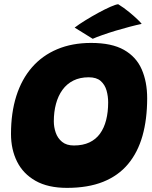

<svg xmlns="http://www.w3.org/2000/svg" viewBox="-20 -863 717 908"><path d="M297 25.5Q207 25.5 148.2 -7.8Q89.5 -41 60.8 -98.5Q32 -156 32 -229.5Q32 -329.5 57.2 -409Q82.5 -488.5 131.2 -544.5Q180 -600.5 250.5 -630.2Q321 -660 411 -660Q508.5 -660 566.5 -627Q624.5 -594 650.2 -535Q676 -476 676 -398.5Q676 -299 653.8 -220.5Q631.5 -142 585.5 -87Q539.5 -32 467.8 -3.2Q396 25.5 297 25.5ZM329.5 -175Q372 -175 402.8 -189.5Q433.5 -204 453 -231Q472.5 -258 482 -295.5Q491.5 -333 491.5 -379Q491.5 -408 483.8 -435.2Q476 -462.5 456.2 -480Q436.5 -497.5 399.5 -497.5Q358 -497.5 327 -482Q296 -466.5 275.5 -438.2Q255 -410 244.8 -372Q234.5 -334 234.5 -289Q234.5 -262 243.5 -235.8Q252.5 -209.5 273.5 -192.2Q294.5 -175 329.5 -175ZM539 -843Q566.5 -826 590.5 -806.2Q614.5 -786.5 630.5 -771Q646.5 -755.5 650 -750Q626 -745 593.5 -736.5Q561 -728 527 -717.8Q493 -707.5 464 -697.2Q435 -687 418.5 -679.5L333 -732.5Q354 -748.5 384 -767Q414 -785.5 445.2 -802.5Q476.5 -819.5 502 -830.8Q527.5 -842 539 -843Z"/></svg>

Font: Grandstander Thin Black
Style: Italic
Weight: 900
Italic angle: -15°
Version: Version 1.200